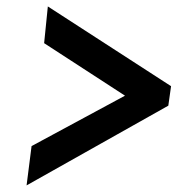

<svg xmlns="http://www.w3.org/2000/svg" viewBox="-20 -618 600 596"><path d="M502.5 -290 62.5 -42.5 78 -164.5 368 -321 117 -484 128.5 -598 511 -350.5Z"/></svg>

Font: Merriweather 24pt SemiCondensed Black
Style: Italic
Weight: 900
Width: 4
Italic angle: -7.8°
Designer: Eben Sorkin
Foundry: Eben Sorkin
Version: Version 2.101